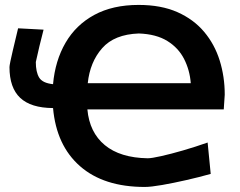

<svg xmlns="http://www.w3.org/2000/svg" viewBox="-20 -747 974 780"><path d="M568 12.5Q401.5 12.5 305.2 -71.8Q209 -156 195.5 -308Q105.5 -308.5 62 -349.5Q18.5 -390.5 18.5 -474.5Q18.5 -479.5 22.2 -497.8Q26 -516 31.8 -540.8Q37.5 -565.5 43.5 -590Q49.5 -614.5 53.5 -632L157 -626.5Q149.5 -597.5 140.2 -559.5Q131 -521.5 125.5 -495Q125.5 -454.5 139 -432Q152.5 -409.5 195.5 -405Q204 -500.5 246.2 -573.2Q288.5 -646 363.2 -686.5Q438 -727 543 -727Q634.5 -727 700.5 -697.8Q766.5 -668.5 809.2 -617.8Q852 -567 872.5 -501.2Q893 -435.5 893 -362.5L889 -302.5H335Q343.5 -209 405.8 -157.5Q468 -106 580 -104Q596 -104 635 -112.8Q674 -121.5 724 -136Q774 -150.5 823.5 -168L836 -40.5Q790 -27.5 737.2 -15.5Q684.5 -3.5 638.8 4.5Q593 12.5 568 12.5ZM544 -611Q444.5 -607.5 395 -551.2Q345.5 -495 336.5 -409H755Q751 -462 728 -507.2Q705 -552.5 659.8 -580.5Q614.5 -608.5 544 -611Z"/></svg>

Font: Commissioner Loud SemiBold
Style: Regular
Weight: 600
Designer: Kostas Bartsokas
Foundry: Kostas Bartsokas
Version: Version 1.000; ttfautohint (v1.8.3)